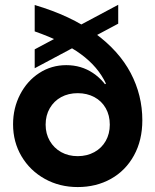

<svg xmlns="http://www.w3.org/2000/svg" viewBox="-20 -755 639 789"><path d="M33.7 -244.1Q33.7 -311 62.7 -366.9Q91.8 -422.9 141.6 -455.1Q191.4 -487.3 252.4 -487.3Q314 -487.3 362.3 -454.8Q410.6 -422.4 438 -366.2Q465.3 -310.1 465.3 -242.2L406.7 -406.2L448.2 -430.7V-242.2Q448.2 -340.8 415.8 -410.6Q383.3 -480.5 312.3 -532.5Q241.2 -584.5 122.6 -626V-734.4Q271.5 -690.4 370.4 -618.2Q469.2 -545.9 517.1 -454.8Q564.9 -363.8 564.9 -260.7Q564.9 -178.7 530.5 -116.2Q496.1 -53.7 435.8 -20Q375.5 13.7 299.3 13.7Q224.6 13.7 164.1 -20Q103.5 -53.7 68.6 -112.5Q33.7 -171.4 33.7 -244.1ZM431.2 -242.7Q431.2 -280.8 414.6 -310.3Q397.9 -339.8 367.7 -356Q337.4 -372.1 299.3 -372.1Q261.2 -372.1 231.4 -356Q201.7 -339.8 184.6 -310.3Q167.5 -280.8 167.5 -242.7Q167.5 -205.6 184.6 -176Q201.7 -146.5 231.4 -129.9Q261.2 -113.3 299.3 -113.3Q337.4 -113.3 367.7 -129.9Q397.9 -146.5 414.6 -176Q431.2 -205.6 431.2 -242.7ZM122.6 -552.2 465.8 -735.4V-657.7L122.6 -474.6Z"/></svg>

Font: Wanted Sans Std Variable
Style: Regular
Weight: 400
Designer: Original Design by Kil Hyung-jin and Kang Hanbin, Wanted Lab, Inc;
Foundry: Wanted Lab, Inc.
Version: Version 1.003;Glyphs 3.2 (3227)